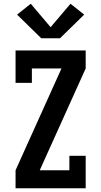

<svg xmlns="http://www.w3.org/2000/svg" viewBox="-20 -1004 540 1024"><path d="M63 0V-96L308 -639H150V-562H63V-735H437V-639L192 -96H350V-173H437V0ZM200 -800 71 -926 144 -984 250 -859 356 -984 429 -926 300 -800Z"/></svg>

Font: Iosevka Gothic
Style: Bold
Weight: 700
Monospace: yes
Designer: Belleve Invis
Foundry: Belleve Invis
Version: Version 15.5.1; ttfautohint (v1.8.4)